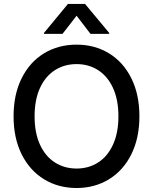

<svg xmlns="http://www.w3.org/2000/svg" viewBox="-20 -943 775 973"><path d="M368.2 9.8Q275.9 9.8 203.4 -34.4Q130.9 -78.6 89.8 -160.9Q48.8 -243.2 48.8 -353.5Q48.8 -464.4 89.8 -546.6Q130.9 -628.9 203.4 -672.9Q275.9 -716.8 368.2 -716.8Q459.5 -716.8 532 -672.9Q604.5 -628.9 645.5 -546.6Q686.5 -464.4 686.5 -353.5Q686.5 -243.2 645.5 -160.9Q604.5 -78.6 532 -34.4Q459.5 9.8 368.2 9.8ZM368.2 -618.2Q306.6 -618.2 258.3 -587.4Q210 -556.6 182.6 -497.1Q155.3 -437.5 155.3 -353.5Q155.3 -269.5 182.6 -210Q210 -150.4 258.3 -119.6Q306.6 -88.9 368.2 -88.9Q429.2 -88.9 477.3 -119.6Q525.4 -150.4 552.7 -210.2Q580.1 -270 580.1 -353.5Q580.1 -437.5 552.7 -497.1Q525.4 -556.6 477.3 -587.4Q429.2 -618.2 368.2 -618.2ZM368.2 -863.3 296.9 -771.5H203.1V-776.4L324.2 -922.9H411.1L533.2 -776.4V-771.5H438.5Z"/></svg>

Font: Pretendard JP Medium
Style: Regular
Weight: 500
Designer: Base glyphs from Inter by Rasmus Andersson; Hangeul glyphs from Noto Sans CJK(Source Han Sans) by Jang Soo-young and Kan
Foundry: Kil Hyung-jin
Version: Version 1.309